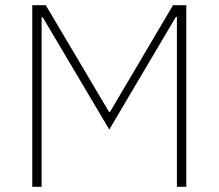

<svg xmlns="http://www.w3.org/2000/svg" viewBox="-20 -718 840 738"><path d="M104 0H140V-652H144L400 -220L656 -653H660V0H696V-698H645L403 -288H399L156 -698H104Z"/></svg>

Font: IBM Plex Thai ExtraLight
Style: Regular
Weight: 200
Designer: Mike Abbink, Paul van der Laan, Pieter van Rosmalen, Ben Mitchell, Mark Frömberg
Foundry: Bold Monday
Version: Version 1.0